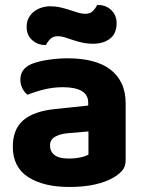

<svg xmlns="http://www.w3.org/2000/svg" viewBox="-20 -728 575 764"><path d="M332 -113V-205L250 -198Q218 -195 198.5 -183.5Q179 -172 179 -149Q179 -125 197 -111Q215 -97 256 -97Q278 -97 299.5 -101.5Q321 -106 332 -113ZM480 -317V-91Q480 -65 466.5 -49.5Q453 -34 434 -23Q403 -4 358 6Q313 16 256 16Q153 16 92 -23.5Q31 -63 31 -144Q31 -213 72 -249Q113 -285 198 -294L331 -308V-319Q331 -351 305 -366Q279 -381 230 -381Q192 -381 155.5 -372Q119 -363 90 -351Q78 -359 69.5 -375.5Q61 -392 61 -411Q61 -455 107 -474Q136 -485 174.5 -490.5Q213 -496 250 -496Q302 -496 344.5 -485.5Q387 -475 417 -453Q447 -431 463.5 -397Q480 -363 480 -317ZM319 -673Q340 -673 351 -685.5Q362 -698 367 -708H372Q401 -708 422.5 -688Q444 -668 444 -636Q444 -594 417.5 -574Q391 -554 351 -554Q327 -554 307 -558.5Q287 -563 269.5 -569Q252 -575 237.5 -579.5Q223 -584 211 -584Q190 -584 179 -572Q168 -560 163 -549H159Q130 -549 108 -568.5Q86 -588 86 -621Q86 -642 94.5 -657.5Q103 -673 116.5 -683Q130 -693 146.5 -698Q163 -703 180 -703Q201 -703 220.5 -698.5Q240 -694 258 -688Q276 -682 291.5 -677.5Q307 -673 319 -673Z"/></svg>

Font: Baloo 2 Latin
Style: Bold
Weight: 400
Designer: Sarang Kulkarni and Ek Type
Foundry: Ek Type
Version: Version 1.001